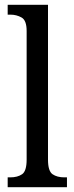

<svg xmlns="http://www.w3.org/2000/svg" viewBox="-20 -780 310 800"><path d="M12 0V-41H23Q53 -41 72 -54Q91 -67 91 -115V-651Q91 -695 70 -707Q49 -719 23 -719H12V-760H180V-115Q180 -67 199 -54Q218 -41 248 -41H259V0Z"/></svg>

Font: Noto Serif Thai Condensed
Style: Regular
Weight: 400
Width: 3
Designer: Monotype Design Team
Foundry: Monotype Imaging Inc.
Version: Version 2.002; ttfautohint (v1.8.4.7-5d5b)